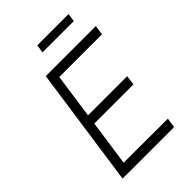

<svg xmlns="http://www.w3.org/2000/svg" viewBox="-254 -988 1095 1095"><g transform="rotate(-45 293.0 -441.0)"><path d="M67 0 170.5 -723H574.5L566 -665H221.5L183 -394.5H498.5L491 -336H175L135.5 -60L491.5 -59L482.5 0ZM253.5 -832 260.5 -881.5H512.5L505.5 -832Z"/></g></svg>

Font: Public Sans Thin ExtraLight
Style: Italic
Weight: 250
Italic angle: -8°
Version: Version 2.001